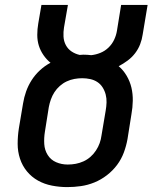

<svg xmlns="http://www.w3.org/2000/svg" viewBox="-20 -755 640 783"><path d="M254 8Q223 8 192 2Q161 -4 135 -18.5Q109 -33 90 -56Q71 -79 61.5 -108Q52 -137 52 -168.5Q52 -200 57 -232L74 -333Q78 -358 86.5 -382Q95 -406 109 -428Q123 -450 143 -468.5Q163 -487 186 -499Q170 -512 157.5 -530Q145 -548 138.5 -568.5Q132 -589 132 -612.5Q132 -636 136 -659L149 -735H257L241 -643Q238 -625 239 -606Q240 -587 248.5 -571Q257 -555 272 -545Q287 -535 305 -531Q308 -531 312 -531.5Q316 -532 320 -532Q328 -532 336 -531.5Q344 -531 352 -530Q371 -532 389.5 -539.5Q408 -547 422.5 -561Q437 -575 445.5 -593Q454 -611 457 -630L474 -735H582L562 -615Q559 -594 551.5 -574.5Q544 -555 531 -538Q518 -521 500.5 -508Q483 -495 464 -485Q483 -469 496.5 -446Q510 -423 516 -397.5Q522 -372 521.5 -344Q521 -316 516 -289L500 -188Q495 -160 485 -133Q475 -106 457.5 -82.5Q440 -59 416 -40.5Q392 -22 365 -11Q338 0 310 4Q282 8 254 8ZM256 -84Q273 -84 289 -87Q305 -90 320.5 -97Q336 -104 349 -115.5Q362 -127 371.5 -141.5Q381 -156 386.5 -171.5Q392 -187 394 -203L411 -304Q414 -321 414.5 -337.5Q415 -354 411 -369.5Q407 -385 398.5 -398.5Q390 -412 377 -420.5Q364 -429 348 -432.5Q332 -436 315 -436Q299 -436 283 -433Q267 -430 252 -423Q237 -416 224 -404.5Q211 -393 202 -379Q193 -365 187.5 -349.5Q182 -334 179 -318L163 -217Q159 -192 160.5 -167.5Q162 -143 174.5 -123Q187 -103 209 -93.5Q231 -84 256 -84Z"/></svg>

Font: Iosevka Curly SmBdExObl
Style: Regular
Weight: 600
Width: 7
Italic angle: -9°
Monospace: yes
Designer: Belleve Invis
Foundry: Belleve Invis
Version: Version 11.1.0; ttfautohint (v1.8.3)